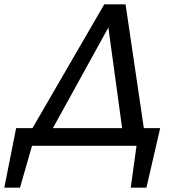

<svg xmlns="http://www.w3.org/2000/svg" viewBox="-69 -678 833 893"><path d="M600 -82H676L612 195H539L566 0H80L24 195H-49L6 -82H82L416 -658H515ZM177 -82H499L435 -550Z"/></svg>

Font: EauTestInfant Semibold
Style: Italic
Weight: 600
Italic angle: -12°
Designer: Christian Thalmann (Catharsis Fonts)
Version: Version 0.001;PS 000.001;hotconv 1.0.88;makeotf.lib2.5.64775